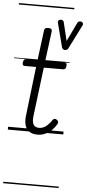

<svg xmlns="http://www.w3.org/2000/svg" viewBox="-76 -924 609 1338"><g transform="rotate(5 229.0 -255.0)"><path d="M208 17Q173 17 150.5 1.5Q128 -14 120 -44.5Q112 -75 119 -120L158 -452H80Q69 -452 65.5 -458Q62 -464 63 -476Q65 -488 70 -494Q75 -500 85 -500H164L191 -711Q192 -721 198.5 -725.5Q205 -730 218 -730Q233 -730 239.5 -725Q246 -720 245 -709L218 -500H352Q363 -500 366.5 -494Q370 -488 368 -476Q367 -463 362 -457.5Q357 -452 346 -452H212L171 -121Q164 -76 174.5 -53.5Q185 -31 215 -31Q243 -31 265 -49Q287 -67 305 -94Q310 -102 317.5 -103Q325 -104 334 -98Q343 -92 344.5 -84.5Q346 -77 342 -70Q328 -45 308 -25.5Q288 -6 263 5.5Q238 17 208 17ZM436 -795Q448 -795 454.5 -787Q461 -779 454 -766L371 -601Q368 -595 362 -591Q356 -587 347 -587Q341 -587 335 -591.5Q329 -596 327 -601L284 -767Q280 -780 285.5 -787.5Q291 -795 302 -795Q310 -795 315.5 -791.5Q321 -788 323 -779L354 -651L416 -780Q419 -788 424.5 -791.5Q430 -795 436 -795ZM0 365H388V375H0ZM0 -20H388V0H0ZM0 -505H388V-500H0ZM0 -885H388V-875H0Z"/></g></svg>

Font: Playwrite GB J Guides
Style: Italic
Weight: 400
Italic angle: -7.01216°
Designer: Veronika Burian, José Scaglione
Foundry: TypeTogether
Version: Version 1.003